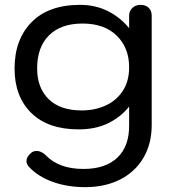

<svg xmlns="http://www.w3.org/2000/svg" viewBox="-20 -520 703 791"><path d="M99 167Q89 156 89 143Q89 126 108 110Q117 102 131 102Q152 102 171 122Q195 147 233.5 161.5Q272 176 324 176Q415 176 464 129Q513 82 512 -5V-81Q478 -38 426 -12.5Q374 13 304 13Q178 13 109 -54.5Q40 -122 40 -238Q40 -357 110 -428.5Q180 -500 310 -500Q372 -500 423 -475Q474 -450 512 -404V-455Q512 -475 525.5 -487.5Q539 -500 559 -500Q580 -500 592.5 -488Q605 -476 605 -455V-5Q605 72 571 130Q537 188 475 219.5Q413 251 331 251Q257 251 196.5 229Q136 207 99 167ZM512 -243Q512 -323 461 -373Q410 -423 320 -423Q231 -423 182 -374.5Q133 -326 133 -238Q133 -158 180.5 -111.5Q228 -65 317 -65Q370 -65 414.5 -85Q459 -105 485.5 -145Q512 -185 512 -243Z"/></svg>

Font: Kodchasan Medium
Style: Regular
Weight: 500
Designer: Katatrad Aksorn Co.,Ltd.
Foundry: Cadson Demak Co.,Ltd.
Version: Version 1.000; ttfautohint (v1.6)